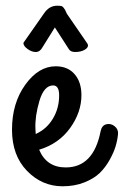

<svg xmlns="http://www.w3.org/2000/svg" viewBox="-20 -624 433 672"><path d="M265 -291Q265 -231 225.5 -176Q186 -121 117 -100Q143 -38 210 -38Q307 -38 332 -164Q336 -185 352 -189Q368 -193 381.5 -182Q395 -171 393 -154Q391 -133 384.5 -111.5Q378 -90 363.5 -64Q349 -38 329 -18.5Q309 1 275 14.5Q241 28 199 28Q127 28 74.5 -26Q22 -80 22 -170Q22 -263 68.5 -327.5Q115 -392 175 -392Q217 -392 241 -364.5Q265 -337 265 -291ZM104 -173Q104 -170 104.5 -164Q105 -158 105 -155Q143 -172 165 -208.5Q187 -245 187 -290Q187 -325 166 -325Q134 -325 118 -271Q102 -217 104 -173ZM214 -576 280 -480Q288 -470 288 -465Q288 -456 275 -449Q262 -442 243 -442Q227 -442 221 -452L172 -528L129 -459Q120 -442 105 -442Q91 -442 76.5 -452.5Q62 -463 62 -473Q62 -475 64 -477L134 -577Q152 -604 180 -604Q189 -604 194 -603Q199 -602 203 -596.5Q207 -591 208 -589Q209 -587 214 -576Z"/></svg>

Font: Grand Hotel
Style: Regular
Weight: 400
Designer: Brian J. Bonislawsky & Jim Lyles for Astigmatic (AOETI)
Foundry: Astigmatic (AOETI)
Version: Version 001.000